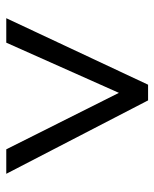

<svg xmlns="http://www.w3.org/2000/svg" viewBox="40 -799 492 612"><g transform="rotate(90 286.0 -493.0)"><path d="M38 -267 250 -719H300L534 -267H456L276 -626L116 -267Z"/></g></svg>

Font: Noto Sans Hebrew
Style: Regular
Weight: 400
Designer: Monotype Design Team
Foundry: Monotype Imaging Inc.
Version: Version 2.003;January 10, 2023;FontCreator 14.0.0.2877 64-bi